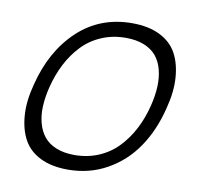

<svg xmlns="http://www.w3.org/2000/svg" viewBox="-74 -717 822 803"><g transform="rotate(10 336.5 -315.0)"><path d="M561 -314.9Q571.8 -358.9 573.5 -397Q575.2 -435.1 566.7 -468.3Q558.1 -501.5 539.1 -524.9Q520 -548.3 487.1 -561.8Q454.1 -575.2 409.2 -575.2Q353 -575.2 305.7 -554.9Q258.3 -534.7 224.1 -498.5Q189.9 -462.4 166.3 -416.3Q142.6 -370.1 128.9 -314.9Q118.2 -271.5 116.5 -233.4Q114.7 -195.3 123.5 -162.4Q132.3 -129.4 151.4 -105.7Q170.4 -82 203.4 -68.6Q236.3 -55.2 280.8 -55.2Q336.4 -55.2 383.8 -75.4Q431.2 -95.7 465.3 -131.6Q499.5 -167.5 523.4 -213.6Q547.4 -259.8 561 -314.9ZM627 -314.9Q603.5 -218.8 554.4 -146.5Q505.4 -74.2 430.4 -32.2Q355.5 9.8 264.2 9.8Q194.8 9.8 146.7 -14.2Q98.6 -38.1 75.4 -81.1Q52.2 -124 48.1 -183.6Q43.9 -243.2 63 -314.9Q99.6 -462.4 193.8 -551.3Q288.1 -640.1 424.8 -640.1Q494.1 -640.1 542.5 -616.2Q590.8 -592.3 614.3 -549.3Q637.7 -506.3 641.8 -446.5Q646 -386.7 627 -314.9Z"/></g></svg>

Font: Sinkin Sans 300 Light Italic
Style: Regular
Weight: 300
Italic angle: -112°
Designer: Keith Bates
Foundry: K-Type
Version: Sinkin Sans (version 1.0)  by Keith Bates   •   © 2014   www